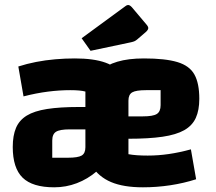

<svg xmlns="http://www.w3.org/2000/svg" viewBox="-20 -753 883 786"><path d="M201.9 13.8Q113.1 13.8 72.6 -25.6Q32.2 -65.1 32.2 -151.4Q32.2 -198.1 45.6 -229.6Q59 -261.1 89.7 -279.9Q120.3 -298.6 172.6 -306.8Q224.9 -315 303.2 -315H359.6V-223.4H265.8Q224.8 -223.4 209.4 -213.6Q193.9 -203.9 193.9 -177.5V-107.3H258Q298.9 -107.3 314.2 -116.2Q329.6 -125.2 329.6 -150.1V-378.2Q309.3 -383.9 267.4 -383.9Q223.8 -383.9 176.2 -377.9Q128.7 -371.9 76.3 -358.4L55 -480.8Q89.8 -492 127.8 -499.4Q165.7 -506.8 206.1 -510.3Q246.6 -513.8 286.6 -513.8Q363.8 -513.8 411.9 -496.5Q460 -479.2 482.9 -442.6Q505.8 -406 505.8 -347.2V-50L376 -51.7Q339 -20 294.6 -3.1Q250.3 13.8 201.9 13.8ZM565.2 13.8Q485.4 13.8 434.6 -7.7Q383.8 -29.2 355 -74.7L385.6 -459.6Q415.4 -487.1 460.4 -500.4Q505.3 -513.8 569.3 -513.8Q656.6 -513.8 706.2 -498.9Q755.8 -484 775.8 -448.1Q795.9 -412.2 795.9 -348.6Q795.9 -301.9 781.6 -270.4Q767.3 -238.9 734.3 -220.1Q701.2 -201.4 645.3 -193.2Q589.4 -185 505.8 -185H475.8V-276.6H564.9Q606.3 -276.6 621.9 -286.4Q637.5 -296.1 637.5 -322.5V-383.9H578.2Q537 -383.9 521.4 -375Q505.8 -366 505.8 -341.1V-121.8Q522 -118.8 540.9 -117.5Q559.8 -116.1 584.7 -116.1Q627.8 -116.1 670.9 -122.4Q714.1 -128.6 761.5 -141.6L782.9 -19.2Q732.5 -3 677.2 5.4Q622 13.8 565.2 13.8ZM350.7 -545 314.2 -596.5 494.4 -728.5Q499.4 -732.5 504.6 -732.5Q511.7 -732.5 520.2 -723L578.4 -654Q587 -644.5 587 -638.2Q587 -630.9 576.9 -621.9L541.6 -591.5Q536 -586.8 530.8 -584.4Q525.5 -582 516.5 -580Z"/></svg>

Font: Changa
Style: Regular
Weight: 400
Designer: Eduardo Rodriguez Tunni
Foundry: Eduardo Rodriguez Tunni
Version: Version 3.003